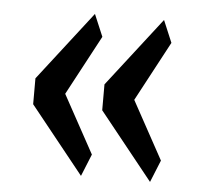

<svg xmlns="http://www.w3.org/2000/svg" viewBox="-41 -626 554 541"><g transform="rotate(5 236.5 -356.0)"><path d="M250.5 -389.6 401.9 -585 428.2 -522.5 337.9 -353.5 427.7 -189.5 402.3 -127 250.5 -316.4ZM55.2 -389.6 206.5 -585 232.9 -522.5 142.6 -353.5 232.4 -189.5 207 -127 55.2 -316.4Z"/></g></svg>

Font: AnjaliOldLipi
Style: Regular
Weight: 400
Designer: Kevin & Siji
Foundry: Core : Kevin & Siji
Modification : Hiran Venugopalan
Opentype mlm2 support: Rajeesh Nambiar
New Feature Table : Santhosh
Version: Version 7.1.0+20221109